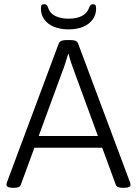

<svg xmlns="http://www.w3.org/2000/svg" viewBox="-20 -893 653 915"><path d="M41 2Q26 2 18.5 -2Q11 -6 11 -12Q11 -15 11.5 -18Q12 -21 13 -24L260 -686Q263 -694 272 -698Q281 -702 295 -702H317Q332 -702 340.5 -698Q349 -694 352 -686L600 -23Q601 -20 601.5 -17.5Q602 -15 602 -12Q602 -6 595 -2Q588 2 572 2H565Q552 2 543.5 -1Q535 -4 532 -12L334 -552Q326 -573 319 -594Q312 -615 307 -636H305Q298 -615 292 -594.5Q286 -574 277 -552L79 -12Q76 -4 67.5 -1Q59 2 46 2ZM117 -189V-245H493V-189ZM307 -753Q267 -753 237 -765.5Q207 -778 191 -800.5Q175 -823 175 -852Q175 -864 178.5 -868.5Q182 -873 191 -873Q198 -873 202 -869.5Q206 -866 209 -857Q217 -830 243 -817Q269 -804 307 -804Q345 -804 370.5 -817Q396 -830 405 -857Q410 -873 423 -873Q431 -873 434.5 -868.5Q438 -864 438 -852Q438 -823 422 -800.5Q406 -778 376.5 -765.5Q347 -753 307 -753Z"/></svg>

Font: Asap Light
Style: Regular
Weight: 300
Designer: Pablo Cosgaya
Foundry: Omnibus-Type
Version: Version 3.001